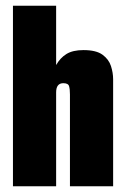

<svg xmlns="http://www.w3.org/2000/svg" viewBox="-20 -647 435 667"><path d="M25 -627H175V-421Q189 -446 211 -459.5Q233 -473 270 -473Q314 -473 336 -457Q358 -441 365.5 -417.5Q373 -394 373 -372V0H223V-319Q223 -337 220 -347.5Q217 -358 200 -358Q175 -358 175 -326V0H25Z"/></svg>

Font: Smooch Sans Black
Style: Regular
Weight: 900
Designer: Robert E. Leuschke
Foundry: Robert E. Leuschke
Version: Version 1.010; ttfautohint (v1.8.3)